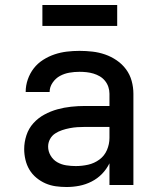

<svg xmlns="http://www.w3.org/2000/svg" viewBox="-20 -742 640 770"><path d="M247 8Q225 8 203.5 5Q182 2 162.5 -6.5Q143 -15 126 -29Q109 -43 98 -61.5Q87 -80 82 -101.5Q77 -123 77 -144Q77 -172 86 -199.5Q95 -227 114 -248Q133 -269 158 -282.5Q183 -296 210 -303.5Q237 -311 265 -314Q293 -317 321 -317H419V-366Q419 -380 414.5 -393.5Q410 -407 401 -418Q392 -429 380 -436Q368 -443 354.5 -447Q341 -451 327 -452.5Q313 -454 299 -454Q278 -454 258 -450.5Q238 -447 220.5 -437.5Q203 -428 191 -410.5Q179 -393 179 -373Q179 -373 179 -373Q179 -373 179 -373H83Q83 -373 83 -373Q83 -373 83 -374Q83 -399 91.5 -423.5Q100 -448 115.5 -468Q131 -488 153 -502Q175 -516 199 -524Q223 -532 248 -535Q273 -538 299 -538Q325 -538 351 -535Q377 -532 401.5 -523.5Q426 -515 448 -500Q470 -485 485.5 -464Q501 -443 508 -417.5Q515 -392 515 -366V0H419V-87Q407 -63 389 -44.5Q371 -26 347.5 -14Q324 -2 298.5 3Q273 8 247 8ZM284 -76Q309 -76 333.5 -81.5Q358 -87 378.5 -102Q399 -117 409 -140.5Q419 -164 419 -189V-233H321Q306 -233 290.5 -232Q275 -231 259.5 -228Q244 -225 229 -220Q214 -215 201 -206.5Q188 -198 180.5 -184Q173 -170 173 -154Q173 -135 183 -118Q193 -101 209.5 -91.5Q226 -82 245.5 -79Q265 -76 284 -76ZM150 -638V-722H450V-638Z"/></svg>

Font: Iosevka Curly Medium Extended
Style: Regular
Weight: 500
Width: 7
Monospace: yes
Designer: Belleve Invis
Foundry: Belleve Invis
Version: Version 11.1.0; ttfautohint (v1.8.3)